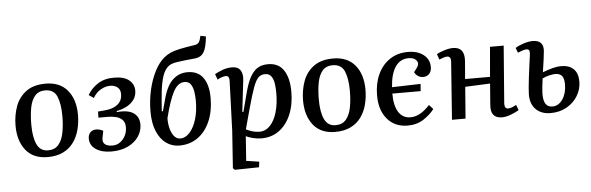

<svg xmlns="http://www.w3.org/2000/svg" viewBox="-57 -980 4343 1411"><g transform="rotate(-5 2114.0 -274.5)"><path d="M262 14Q156 14 101 -55Q46 -124 46 -236Q46 -312 70 -378Q94 -444 148.5 -484.5Q203 -525 293 -525Q397 -525 453.5 -457.5Q510 -390 510 -277Q510 -220 496.5 -167.5Q483 -115 453.5 -74Q424 -33 376.5 -9.5Q329 14 262 14ZM269 -35Q319 -35 346.5 -68Q374 -101 384.5 -156Q395 -211 395 -277Q395 -368 372 -422Q349 -476 285 -476Q237 -476 210 -445Q183 -414 172.5 -359.5Q162 -305 162 -233Q162 -140 187 -87.5Q212 -35 269 -35Z M732 14Q661 14 617.5 -15.5Q574 -45 574 -95Q574 -124 590.5 -140.5Q607 -157 633 -157Q659 -157 685 -143L675 -92Q669 -61 687 -45Q705 -29 743 -29Q776 -29 800.5 -47Q825 -65 839 -93.5Q853 -122 853 -155Q853 -190 834.5 -209Q816 -228 787 -235Q758 -242 728 -242H658L659 -287L714 -292Q772 -297 805.5 -325Q839 -353 839 -400Q839 -435 817 -451.5Q795 -468 764 -468Q730 -468 695 -448.5Q660 -429 637 -389L601 -414Q628 -461 676.5 -493Q725 -525 797 -525Q871 -525 908 -494.5Q945 -464 945 -417Q945 -378 924 -349.5Q903 -321 869 -303.5Q835 -286 796 -279V-271Q879 -279 920 -250.5Q961 -222 961 -165Q961 -118 933.5 -77Q906 -36 854.5 -11Q803 14 732 14Z M1233 14Q1179 14 1136 -17Q1093 -48 1068 -107.5Q1043 -167 1043 -251Q1043 -337 1061 -414Q1079 -491 1110 -550.5Q1141 -610 1182 -643Q1204 -661 1230.5 -672.5Q1257 -684 1299 -693Q1341 -702 1409 -712Q1430 -715 1440 -728.5Q1450 -742 1457 -776L1497 -768Q1489 -686 1468.5 -652.5Q1448 -619 1405 -614Q1318 -606 1271.5 -599Q1225 -592 1206 -576Q1176 -552 1160.5 -504.5Q1145 -457 1138 -391.5Q1131 -326 1126 -249L1134 -247L1161 -346Q1187 -438 1232.5 -478Q1278 -518 1338 -518Q1416 -518 1454 -464Q1492 -410 1492 -316Q1492 -217 1459.5 -142.5Q1427 -68 1369 -27Q1311 14 1233 14ZM1311 -448Q1261 -448 1228 -385Q1195 -322 1163 -194Q1162 -156 1171 -120Q1180 -84 1198.5 -60.5Q1217 -37 1245 -37Q1282 -37 1313.5 -71.5Q1345 -106 1363.5 -166Q1382 -226 1382 -304Q1382 -339 1376.5 -372Q1371 -405 1356 -426.5Q1341 -448 1311 -448Z M1642 -426Q1644 -465 1617 -465Q1604 -465 1585 -458.5Q1566 -452 1555 -444L1540 -486Q1562 -499 1596.5 -512Q1631 -525 1668 -525Q1711 -525 1729.5 -497.5Q1748 -470 1742 -422L1715 -193L1723 -191L1758 -324Q1774 -388 1795.5 -432.5Q1817 -477 1849.5 -501Q1882 -525 1933 -525Q2011 -525 2049 -467Q2087 -409 2087 -309Q2087 -212 2055.5 -139Q2024 -66 1968.5 -26Q1913 14 1840 14Q1806 14 1774.5 5.5Q1743 -3 1725 -12L1712 169L1807 183L1802 224L1623 227L1610 214L1629 -60ZM1905 -454Q1875 -454 1855.5 -434.5Q1836 -415 1817.5 -364.5Q1799 -314 1773 -220L1730 -62Q1752 -51 1776.5 -43.5Q1801 -36 1829 -36Q1874 -36 1907 -71Q1940 -106 1958 -167.5Q1976 -229 1976 -310Q1976 -347 1971 -380Q1966 -413 1950.5 -433.5Q1935 -454 1905 -454Z M2383 14Q2277 14 2222 -55Q2167 -124 2167 -236Q2167 -312 2191 -378Q2215 -444 2269.5 -484.5Q2324 -525 2414 -525Q2518 -525 2574.5 -457.5Q2631 -390 2631 -277Q2631 -220 2617.5 -167.5Q2604 -115 2574.5 -74Q2545 -33 2497.5 -9.5Q2450 14 2383 14ZM2390 -35Q2440 -35 2467.5 -68Q2495 -101 2505.5 -156Q2516 -211 2516 -277Q2516 -368 2493 -422Q2470 -476 2406 -476Q2358 -476 2331 -445Q2304 -414 2293.5 -359.5Q2283 -305 2283 -233Q2283 -140 2308 -87.5Q2333 -35 2390 -35Z M2966 -525Q3036 -525 3080 -491Q3124 -457 3124 -400Q3124 -369 3107 -350.5Q3090 -332 3061 -332Q3041 -332 3023.5 -343.5Q3006 -355 2998 -373L3018 -399Q3043 -431 3025.5 -455Q3008 -479 2966 -479Q2904 -479 2868.5 -426.5Q2833 -374 2827 -277L3038 -283L3034 -230H2825Q2825 -141 2855.5 -93Q2886 -45 2943 -45Q2982 -45 3017 -65.5Q3052 -86 3086 -123L3115 -91Q3086 -52 3036 -19Q2986 14 2918 14Q2824 14 2768 -51Q2712 -116 2712 -226Q2712 -312 2742.5 -379.5Q2773 -447 2830 -486Q2887 -525 2966 -525Z M3547 -241 3363 -233 3345 0H3245L3276 -426Q3279 -466 3249 -466Q3231 -466 3191 -449L3177 -491Q3197 -502 3233 -513.5Q3269 -525 3298 -525Q3385 -525 3378 -422Q3375 -388 3372.5 -355.5Q3370 -323 3367 -290H3551L3570 -510H3671L3638 -87Q3636 -47 3664 -47Q3676 -47 3691 -52.5Q3706 -58 3724 -68L3739 -28Q3716 -14 3679.5 0Q3643 14 3614 14Q3526 14 3535 -85Z M3941 -290Q3983 -306 4016.5 -314.5Q4050 -323 4078 -323Q4137 -323 4169.5 -291.5Q4202 -260 4202 -199Q4202 -143 4173 -94.5Q4144 -46 4092 -16Q4040 14 3972 14Q3904 14 3864 -25.5Q3824 -65 3824 -134Q3824 -152 3827 -185Q3830 -218 3835 -260Q3840 -302 3846 -345.5Q3852 -389 3857 -426Q3860 -449 3855 -458.5Q3850 -468 3834 -468Q3823 -468 3805 -462Q3787 -456 3771 -449L3757 -485Q3779 -500 3817 -512.5Q3855 -525 3886 -525Q3966 -525 3962 -447Q3960 -422 3954 -379Q3948 -336 3941 -290ZM3935 -245Q3931 -218 3927.5 -184Q3924 -150 3924 -127Q3924 -33 3989 -33Q4035 -33 4065 -77.5Q4095 -122 4095 -187Q4095 -229 4080 -249Q4065 -269 4030 -269Q4012 -269 3986.5 -263Q3961 -257 3935 -245Z"/></g></svg>

Font: Literata 36pt Medium
Style: Italic
Weight: 500
Italic angle: -2°
Designer: Latin by Veronika Burian and Jose Scaglione. Greek by Irene Vlachou. Cyrillic by Vera Evstafieva
Foundry: TypeTogether
Version: Version 3.002